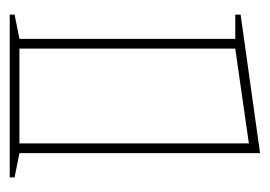

<svg xmlns="http://www.w3.org/2000/svg" viewBox="-100 -455 555 395"><g transform="rotate(90 177.5 -257.5)"><path d="M10 0V-10L60 -20V-464H10V-475L295 -515V-20L345 -10V0ZM80 -20H275V-492L80 -464Z"/></g></svg>

Font: Kalnia Glaze Thin
Style: Bold
Weight: 700
Version: Version 1.110